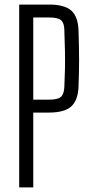

<svg xmlns="http://www.w3.org/2000/svg" viewBox="-20 -820 399 840"><path d="M64 0V-800H196Q262 -800 291.8 -773.8Q321.5 -747.5 323.5 -687Q326 -614 326 -556.8Q326 -499.5 323.5 -440.5Q321 -380 291 -353.8Q261 -327.5 195 -327.5H125.5V0ZM125.5 -384H195Q232.5 -384 246.2 -396Q260 -408 261.5 -439Q263.5 -481 264.2 -518.2Q265 -555.5 264.2 -596Q263.5 -636.5 261.5 -688.5Q261 -720 246.8 -731.8Q232.5 -743.5 196 -743.5H125.5Z"/></svg>

Font: Big Shoulders Text Thin Light
Style: Regular
Weight: 300
Version: Version 2.002